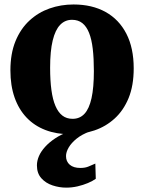

<svg xmlns="http://www.w3.org/2000/svg" viewBox="-20 -589 644 858"><path d="M26.5 -274.5Q26.5 -349.5 49.2 -405Q72 -460.5 111.5 -497Q151 -533.5 201.5 -551.2Q252 -569 308.5 -569Q391.5 -569 451.8 -535.5Q512 -502 544.8 -438.2Q577.5 -374.5 577.5 -283.5Q577.5 -206.5 554.8 -151Q532 -95.5 492.5 -59.5Q453 -23.5 402 -6.2Q351 11 294.5 11Q232.5 11 183 -8Q133.5 -27 98.8 -63.5Q64 -100 45.2 -153.2Q26.5 -206.5 26.5 -274.5ZM304.5 -58Q336.5 -58 357.5 -80.5Q378.5 -103 389 -150.2Q399.5 -197.5 399.5 -271.5Q399.5 -328 394.5 -370.8Q389.5 -413.5 378 -442.2Q366.5 -471 347.8 -485.8Q329 -500.5 302 -500.5Q270.5 -500.5 248.8 -478Q227 -455.5 215.5 -408.2Q204 -361 204 -286.5Q204 -229.5 209.8 -186.8Q215.5 -144 227.8 -115.5Q240 -87 258.8 -72.5Q277.5 -58 304.5 -58ZM276 249.5Q245 249.5 214.8 239.5Q184.5 229.5 164.8 207.5Q145 185.5 145 150Q145 129.5 154.2 108.2Q163.5 87 182 66.8Q200.5 46.5 227 29Q253.5 11.5 288 -1L323.5 -5L380.5 -1Q346 11.5 322.5 30.5Q299 49.5 287 70Q275 90.5 275 108.5Q275 133 291.8 147.2Q308.5 161.5 339 161.5Q361 161.5 375.8 155Q390.5 148.5 406 142L408 210Q394 220 372.8 229Q351.5 238 326.5 243.8Q301.5 249.5 276 249.5Z"/></svg>

Font: Merriweather 20pt Black
Style: Regular
Weight: 900
Version: Version 2.100